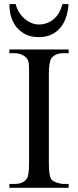

<svg xmlns="http://www.w3.org/2000/svg" viewBox="-20 -899 373 919"><path d="M24.9 0V-18.6H48.8Q69.3 -18.6 83.5 -24.2Q97.7 -29.8 107.4 -42.5Q119.1 -56.2 119.1 -117.7V-545.4Q119.1 -562.5 118.9 -574.5Q118.7 -586.4 117.7 -595Q116.7 -603.5 114.5 -609.4Q112.3 -615.2 108.4 -619.6Q99.1 -631.3 82.5 -637.9Q65.9 -644.5 48.8 -644.5H24.9V-662.1H308.6V-644.5H284.7Q245.6 -644.5 226.1 -620.6Q220.7 -612.3 217.3 -593.8Q213.9 -575.2 213.9 -545.4V-117.7Q213.9 -85.4 216.8 -67.9Q219.7 -50.3 225.1 -41.5Q227.5 -37.6 233.9 -33.4Q240.2 -29.3 248.8 -26.1Q257.3 -22.9 266.6 -20.8Q275.9 -18.6 284.7 -18.6H308.6V0ZM308.1 -879.4Q306.2 -847.2 296.9 -818.4Q287.6 -789.6 270 -767.8Q252.4 -746.1 226.3 -733.6Q200.2 -721.2 165 -721.2Q130.9 -721.2 104.5 -733.6Q78.1 -746.1 60.1 -767.8Q42 -789.6 33.2 -818.4Q24.4 -847.2 25.4 -879.4H55.2Q59.6 -859.4 70.6 -841.6Q81.5 -823.7 96.4 -810.5Q111.3 -797.4 129.2 -789.6Q147 -781.7 165 -781.7Q188 -781.7 206.8 -789.3Q225.6 -796.9 240 -810.1Q254.4 -823.2 264.2 -841.1Q273.9 -858.9 278.8 -879.4Z"/></svg>

Font: Doulos SIL
Style: Regular
Weight: 400
Designer: Walt Agee, Victor Gaultney, Peter Martin, Debbi Hosken
Foundry: SIL International
Version: Version 4.110; 2011; Maintenance release